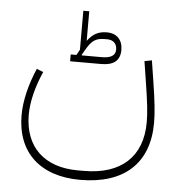

<svg xmlns="http://www.w3.org/2000/svg" viewBox="-51 -600 757 809"><g transform="rotate(5 327.0 -195.5)"><path d="M232 -334H364C413 -334 443 -353 443 -400C443 -443 418 -469 376 -469C340 -469 317 -456 294 -426V-551H269V-386L256 -363H232ZM290 -386C315 -429 331 -440 371 -440H380C404 -440 421 -426 421 -400C421 -374 400 -363 364 -363H279L278 -365ZM317 160C503 160 607 65 607 -106C607 -150 602 -196 588 -285L575 -368L544 -362L557 -279C571 -191 576 -148 576 -106C576 39 488 121 330 121H304C162 121 78 41 78 -95C78 -149 94 -214 123 -279L95 -290C66 -223 48 -152 48 -90C48 67 148 160 317 160Z"/></g></svg>

Font: IBM Plex Arabic ExtraLight
Style: Regular
Weight: 200
Designer: Mike Abbink, Paul van der Laan, Pieter van Rosmalen, Wael Morcos, Khajak Apelian
Foundry: Bold Monday
Version: Version 1.0